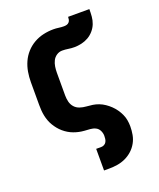

<svg xmlns="http://www.w3.org/2000/svg" viewBox="-143 -649 787 951"><g transform="rotate(-20 250.0 -173.0)"><path d="M239 215V101H266Q274 101 281.5 97Q289 93 293 85.5Q297 78 298 70Q299 62 299 54Q299 40 292.5 26.5Q286 13 273 6.5Q260 0 245 -1Q230 -2 215.5 -3Q201 -4 187 -7Q173 -10 159.5 -15Q146 -20 133.5 -27.5Q121 -35 110 -44.5Q99 -54 90 -65Q81 -76 73.5 -88.5Q66 -101 61 -114.5Q56 -128 53 -142.5Q50 -157 49 -171.5Q48 -186 48 -200V-320Q48 -347 52.5 -373.5Q57 -400 68 -424.5Q79 -449 97 -469Q115 -489 138.5 -502.5Q162 -516 188.5 -522Q215 -528 242 -528Q256 -528 269.5 -526Q283 -524 297 -524Q305 -524 312 -526Q319 -528 324 -533.5Q329 -539 330.5 -546.5Q332 -554 332 -561H444Q444 -542 442.5 -522.5Q441 -503 434 -485Q427 -467 414 -452Q401 -437 384.5 -427.5Q368 -418 348.5 -413.5Q329 -409 310 -409Q294 -409 278.5 -411.5Q263 -414 247 -414Q231 -414 217.5 -405Q204 -396 197 -382Q190 -368 187.5 -352Q185 -336 185 -320V-200Q185 -183 189 -166.5Q193 -150 204 -137.5Q215 -125 231.5 -119.5Q248 -114 264.5 -113Q281 -112 297.5 -109.5Q314 -107 329.5 -101Q345 -95 359 -85.5Q373 -76 385 -64.5Q397 -53 406.5 -39.5Q416 -26 423 -11Q430 4 433 20.5Q436 37 436 54Q436 76 432 98Q428 120 417 139.5Q406 159 389.5 174Q373 189 352.5 198.5Q332 208 310 211.5Q288 215 266 215Z"/></g></svg>

Font: Iosevka Curly Heavy
Style: Regular
Weight: 900
Monospace: yes
Designer: Belleve Invis
Foundry: Belleve Invis
Version: Version 22.1.2; ttfautohint (v1.8.4)